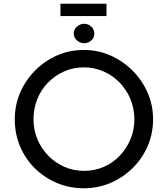

<svg xmlns="http://www.w3.org/2000/svg" viewBox="-20 -998 897 1026"><path d="M59 -361Q59 -436 87.5 -502.5Q116 -569 167 -620.5Q218 -672 284.5 -701.5Q351 -731 428 -731Q504 -731 570.5 -701.5Q637 -672 688.5 -620.5Q740 -569 769 -502.5Q798 -436 798 -361Q798 -284 769 -217Q740 -150 688.5 -99.5Q637 -49 570.5 -20.5Q504 8 428 8Q351 8 284.5 -20Q218 -48 167 -98Q116 -148 87.5 -215Q59 -282 59 -361ZM159 -360Q159 -303 180 -253.5Q201 -204 238 -166Q275 -128 324 -106.5Q373 -85 430 -85Q486 -85 535 -106.5Q584 -128 620 -166Q656 -204 677 -253.5Q698 -303 698 -361Q698 -418 677 -468.5Q656 -519 619 -557Q582 -595 533 -616.5Q484 -638 428 -638Q371 -638 322 -616Q273 -594 236 -556Q199 -518 179 -467.5Q159 -417 159 -360ZM374 -819Q374 -841 391.5 -856Q409 -871 430 -871Q451 -871 467.5 -856Q484 -841 484 -819Q484 -796 467.5 -781.5Q451 -767 430 -767Q409 -767 391.5 -782Q374 -797 374 -819ZM303 -978H549V-912H303Z"/></svg>

Font: Josefin Sans Thin
Style: Regular
Weight: 400
Version: Version 2.000